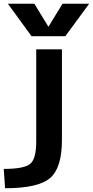

<svg xmlns="http://www.w3.org/2000/svg" viewBox="-42 -783 495 1023"><path d="M217 -642 291 -763H433L306 -590H126L0 -763H141L215 -642ZM151 -28V-520H288V-37Q288 112 224.5 166Q161 220 -15 220L-22 117Q87 117 119 90Q151 63 151 -28Z"/></svg>

Font: M PLUS 1p
Style: Bold
Weight: 700
Version: Version 1.062